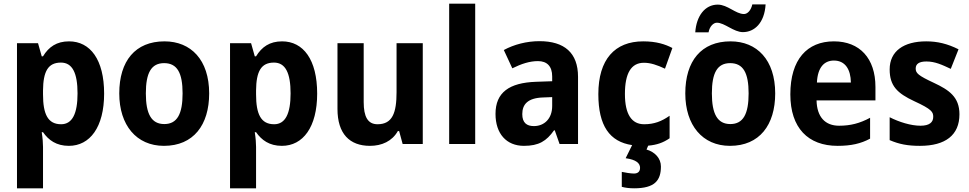

<svg xmlns="http://www.w3.org/2000/svg" viewBox="-20 -780 5250 1040"><path d="M354 -556C287 -556 244 -526 213 -475H206L186 -546H72V240H213V16C213 -5 211 -32 206 -64H213C243 -21 285 10 353 10C467 10 544 -91 544 -273C544 -457 469 -556 354 -556ZM310 -441C372 -441 400 -385 400 -274C400 -165 372 -107 311 -107C239 -107 213 -162 213 -269V-290C214 -393 240 -441 310 -441Z M1113 -274C1113 -456 1014 -556 871 -556C713 -556 626 -450 626 -274C626 -102 719 10 868 10C1028 10 1113 -103 1113 -274ZM770 -274C770 -385 799 -438 869 -438C940 -438 969 -385 969 -274C969 -163 940 -108 870 -108C800 -108 770 -163 770 -274Z M1508 -556C1441 -556 1398 -526 1367 -475H1360L1340 -546H1226V240H1367V16C1367 -5 1365 -32 1360 -64H1367C1397 -21 1439 10 1507 10C1621 10 1698 -91 1698 -273C1698 -457 1623 -556 1508 -556ZM1464 -441C1526 -441 1554 -385 1554 -274C1554 -165 1526 -107 1465 -107C1393 -107 1367 -162 1367 -269V-290C1368 -393 1394 -441 1464 -441Z M2270 -546H2128V-281C2128 -169 2106 -107 2025 -107C1972 -107 1950 -148 1950 -227V-546H1808V-190C1808 -55 1874 10 1984 10C2048 10 2104 -15 2135 -70H2142L2161 0H2270Z M2554 0V-760H2413V0Z M2902 -557C2833 -557 2764 -539 2709 -509L2755 -410C2804 -434 2848 -449 2894 -449C2943 -449 2971 -421 2971 -366V-340L2884 -337C2738 -332 2664 -279 2664 -163C2664 -56 2723 10 2818 10C2899 10 2940 -16 2981 -74H2985L3011 0H3111V-364C3111 -494 3037 -557 2902 -557ZM2920 -252 2971 -254V-206C2971 -137 2928 -97 2872 -97C2833 -97 2809 -115 2809 -162C2809 -215 2839 -249 2920 -252Z M3560 122C3560 77 3527 43 3482 30L3491 9C3538 5 3572 -7 3607 -31V-153C3564 -123 3524 -107 3469 -107C3402 -107 3365 -160 3365 -271C3365 -382 3398 -440 3468 -440C3504 -440 3539 -428 3582 -408L3622 -520C3584 -540 3536 -556 3464 -556C3310 -556 3221 -458 3221 -270C3221 -99 3282 -12 3404 6L3369 77C3427 85 3447 105 3447 129C3447 152 3432 160 3414 160C3396 160 3367 155 3348 151V232C3367 237 3388 240 3415 240C3526 240 3560 198 3560 122Z M3746 -605H3818C3824 -638 3845 -657 3863 -657C3905 -657 3954 -606 4004 -606C4066 -606 4121 -655 4127 -756H4055C4048 -724 4029 -704 4010 -704C3965 -704 3921 -755 3868 -755C3798 -755 3752 -693 3746 -605ZM4179 -274C4179 -456 4080 -556 3937 -556C3779 -556 3692 -450 3692 -274C3692 -102 3785 10 3934 10C4094 10 4179 -103 4179 -274ZM3836 -274C3836 -385 3865 -438 3935 -438C4006 -438 4035 -385 4035 -274C4035 -163 4006 -108 3936 -108C3866 -108 3836 -163 3836 -274Z M4497 -556C4352 -556 4261 -458 4261 -269C4261 -87 4357 10 4517 10C4590 10 4643 -2 4693 -29V-142C4637 -112 4587 -99 4525 -99C4449 -99 4405 -147 4403 -236H4722V-309C4722 -464 4637 -556 4497 -556ZM4497 -452C4559 -452 4588 -403 4589 -333H4405C4409 -417 4446 -452 4497 -452Z M5177 -161C5177 -255 5120 -293 5039 -331C4953 -371 4940 -384 4940 -409C4940 -434 4959 -447 4998 -447C5045 -447 5083 -429 5130 -407L5172 -513C5112 -543 5058 -556 4997 -556C4875 -556 4799 -503 4799 -404C4799 -315 4840 -275 4932 -232C5028 -188 5035 -173 5035 -147C5035 -118 5015 -99 4966 -99C4914 -99 4850 -119 4799 -145V-21C4850 1 4896 10 4963 10C5101 10 5177 -48 5177 -161Z"/></svg>

Font: Noto Sans Malayalam SemiCondensed
Style: Bold
Weight: 700
Width: 4
Designer: Jelle Bosma - Monotype Design Team
Foundry: Monotype Imaging Inc.
Version: Version 2.104